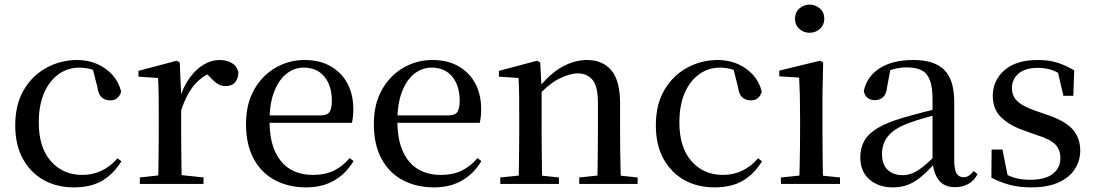

<svg xmlns="http://www.w3.org/2000/svg" viewBox="-20 -797 4745 832"><path d="M300 15Q226 15 169 -17Q112 -49 79 -109Q46 -169 46 -254Q46 -345 83.5 -408Q121 -471 182.5 -504Q244 -537 315 -537Q362 -537 401.5 -519.5Q441 -502 468 -471.5Q495 -441 505 -400Q494 -362 458 -362Q435 -362 420.5 -375Q406 -388 402 -420L379 -510L434 -469Q404 -488 377.5 -496Q351 -504 324 -504Q274 -504 234 -475.5Q194 -447 171 -394Q148 -341 148 -266Q148 -158 200.5 -98.5Q253 -39 337 -39Q381 -39 419.5 -57Q458 -75 489 -111L506 -98Q472 -43 423 -14Q374 15 300 15Z M586 0V-28L695 -40H750L862 -28V0ZM665 0Q666 -25 666.5 -66Q667 -107 667.5 -152Q668 -197 668 -230V-295Q668 -347 667.5 -385Q667 -423 665 -459L580 -465V-490L746 -534L759 -526L765 -385V-384V-230Q765 -197 765.5 -152Q766 -107 766.5 -66Q767 -25 768 0ZM765 -319 740 -374H760Q776 -424 802.5 -460.5Q829 -497 862.5 -517Q896 -537 931 -537Q961 -537 983.5 -524.5Q1006 -512 1013 -485Q1013 -458 999.5 -441Q986 -424 957 -424Q937 -424 921 -435Q905 -446 887 -466L864 -489L907 -487Q858 -470 823.5 -430.5Q789 -391 765 -319Z M1307 15Q1231 15 1172 -16Q1113 -47 1079.5 -108.5Q1046 -170 1046 -260Q1046 -346 1081 -408Q1116 -470 1174 -503.5Q1232 -537 1299 -537Q1367 -537 1414.5 -509Q1462 -481 1486.5 -433.5Q1511 -386 1511 -325Q1511 -289 1505 -265H1090V-297H1370Q1398 -297 1408 -312Q1418 -327 1418 -360Q1418 -425 1386 -464.5Q1354 -504 1296 -504Q1255 -504 1221.5 -477.5Q1188 -451 1168 -399.5Q1148 -348 1148 -273Q1148 -192 1172.5 -139.5Q1197 -87 1239 -63Q1281 -39 1336 -39Q1389 -39 1427.5 -58Q1466 -77 1495 -112L1512 -99Q1480 -45 1428.5 -15Q1377 15 1307 15Z M1861 15Q1785 15 1726 -16Q1667 -47 1633.5 -108.5Q1600 -170 1600 -260Q1600 -346 1635 -408Q1670 -470 1728 -503.5Q1786 -537 1853 -537Q1921 -537 1968.5 -509Q2016 -481 2040.5 -433.5Q2065 -386 2065 -325Q2065 -289 2059 -265H1644V-297H1924Q1952 -297 1962 -312Q1972 -327 1972 -360Q1972 -425 1940 -464.5Q1908 -504 1850 -504Q1809 -504 1775.5 -477.5Q1742 -451 1722 -399.5Q1702 -348 1702 -273Q1702 -192 1726.5 -139.5Q1751 -87 1793 -63Q1835 -39 1890 -39Q1943 -39 1981.5 -58Q2020 -77 2049 -112L2066 -99Q2034 -45 1982.5 -15Q1931 15 1861 15Z M2148 0V-28L2256 -39H2297L2402 -28V0ZM2227 0Q2228 -25 2228.5 -66Q2229 -107 2229.5 -152Q2230 -197 2230 -230V-295Q2230 -346 2229.5 -384.5Q2229 -423 2227 -459L2142 -465V-490L2308 -534L2321 -526L2327 -410V-409V-230Q2327 -197 2327.5 -152Q2328 -107 2328.5 -66Q2329 -25 2330 0ZM2490 0V-28L2596 -39H2638L2743 -28V0ZM2568 0Q2569 -25 2569.5 -65.5Q2570 -106 2570.5 -151Q2571 -196 2571 -230V-352Q2571 -422 2548 -450.5Q2525 -479 2483 -479Q2450 -479 2404 -456.5Q2358 -434 2306 -376L2299 -412H2310Q2365 -480 2418 -508.5Q2471 -537 2524 -537Q2591 -537 2629 -492.5Q2667 -448 2667 -348V-230Q2667 -196 2667.5 -151Q2668 -106 2669 -65.5Q2670 -25 2671 0Z M3076 15Q3002 15 2945 -17Q2888 -49 2855 -109Q2822 -169 2822 -254Q2822 -345 2859.5 -408Q2897 -471 2958.5 -504Q3020 -537 3091 -537Q3138 -537 3177.5 -519.5Q3217 -502 3244 -471.5Q3271 -441 3281 -400Q3270 -362 3234 -362Q3211 -362 3196.5 -375Q3182 -388 3178 -420L3155 -510L3210 -469Q3180 -488 3153.5 -496Q3127 -504 3100 -504Q3050 -504 3010 -475.5Q2970 -447 2947 -394Q2924 -341 2924 -266Q2924 -158 2976.5 -98.5Q3029 -39 3113 -39Q3157 -39 3195.5 -57Q3234 -75 3265 -111L3282 -98Q3248 -43 3199 -14Q3150 15 3076 15Z M3364 0V-28L3473 -39H3513L3620 -28V0ZM3443 0Q3444 -25 3445 -66Q3446 -107 3446.5 -152Q3447 -197 3447 -230V-294Q3447 -345 3446 -384.5Q3445 -424 3443 -461L3357 -466V-491L3534 -534L3547 -526L3544 -382V-230Q3544 -197 3544.5 -152Q3545 -107 3545.5 -66Q3546 -25 3547 0ZM3488 -655Q3462 -655 3443.5 -672Q3425 -689 3425 -716Q3425 -743 3443.5 -760Q3462 -777 3488 -777Q3514 -777 3533 -760Q3552 -743 3552 -716Q3552 -689 3533 -672Q3514 -655 3488 -655Z M3848 15Q3788 15 3748 -19Q3708 -53 3708 -116Q3708 -156 3725.5 -187Q3743 -218 3784 -242.5Q3825 -267 3894 -287Q3935 -299 3982 -311Q4029 -323 4069 -333V-308Q4029 -298 3988.5 -286.5Q3948 -275 3916 -263Q3855 -240 3828.5 -207.5Q3802 -175 3802 -130Q3802 -84 3826.5 -61Q3851 -38 3891 -38Q3912 -38 3933 -46Q3954 -54 3981 -75.5Q4008 -97 4045 -135L4055 -86H4028Q3998 -53 3971 -30.5Q3944 -8 3915 3.5Q3886 15 3848 15ZM4118 14Q4072 14 4048.5 -16Q4025 -46 4021 -98V-101V-365Q4021 -421 4009 -451Q3997 -481 3972.5 -493Q3948 -505 3909 -505Q3881 -505 3852.5 -497.5Q3824 -490 3790 -472L3839 -499L3824 -420Q3821 -389 3806.5 -376Q3792 -363 3772 -363Q3732 -363 3723 -402Q3736 -465 3791.5 -501Q3847 -537 3938 -537Q4029 -537 4072 -494Q4115 -451 4115 -355V-104Q4115 -61 4125.5 -45Q4136 -29 4155 -29Q4167 -29 4177 -35Q4187 -41 4200 -56L4216 -42Q4200 -13 4175.5 0.5Q4151 14 4118 14Z M4449 15Q4398 15 4357.5 4.5Q4317 -6 4276 -27L4277 -149H4324L4350 -19L4310 -22V-58Q4340 -39 4370.5 -28.5Q4401 -18 4444 -18Q4509 -18 4542 -43.5Q4575 -69 4575 -112Q4575 -148 4553 -171Q4531 -194 4469 -213L4416 -232Q4355 -253 4318.5 -288.5Q4282 -324 4282 -382Q4282 -448 4332.5 -492.5Q4383 -537 4477 -537Q4524 -537 4560 -526Q4596 -515 4635 -492L4631 -382H4588L4560 -503L4594 -495V-463Q4564 -485 4537 -494Q4510 -503 4478 -503Q4423 -503 4394 -478.5Q4365 -454 4365 -415Q4365 -381 4388.5 -358.5Q4412 -336 4467 -317L4519 -299Q4596 -273 4628.5 -236Q4661 -199 4661 -145Q4661 -99 4636.5 -62.5Q4612 -26 4565 -5.5Q4518 15 4449 15Z"/></svg>

Font: Noto Serif KR ExtraLight Medium
Style: Regular
Weight: 500
Version: Version 2.002-H1;hotconv 1.1.0;makeotfexe 2.6.0